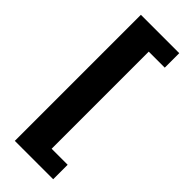

<svg xmlns="http://www.w3.org/2000/svg" viewBox="-288 -771 966 966"><g transform="rotate(45 194.5 -288.5)"><path d="M339 -737V-634H225V57H339V160H66V-737Z"/></g></svg>

Font: Archicoco
Style: Regular
Weight: 400
Designer: Hector Gatti
Foundry: Hector Gatti
Version: 1.002